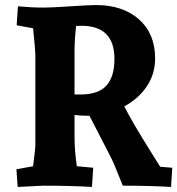

<svg xmlns="http://www.w3.org/2000/svg" viewBox="-20 -735 702 760"><path d="M360 -715Q466 -715 530 -658.5Q594 -602 594 -504Q594 -442 561 -393Q528 -344 472 -314Q503 -252 579 -131L614 -75L662 -71L657 5Q579 0 466 0Q430 -92 417 -116L334 -277H319Q300 -277 275 -280V-193Q275 -140 284 -77L349 -71L344 5Q263 0 150 0L50 5L45 -65L111 -77Q111 -79 113.5 -98Q116 -117 118 -135.5Q120 -154 120 -163V-512Q120 -538 111 -623L46 -635L51 -710Q104 -705 154 -705Q183 -705 258 -710Q333 -715 360 -715ZM302 -633Q290 -633 281 -632Q275 -572 275 -542V-361H299Q369 -361 401 -396Q433 -431 433 -502Q433 -633 302 -633Z"/></svg>

Font: Andada
Style: Bold
Weight: 700
Designer: Carolina Giovagnoli
Foundry: Carolina Giovagnoli
Version: Version 1.003